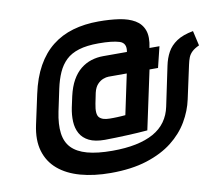

<svg xmlns="http://www.w3.org/2000/svg" viewBox="-77 -700 1034 889"><g transform="rotate(-10 439.5 -255.5)"><path d="M879 -416 863 -486Q814 -477 785 -457.5Q756 -438 741 -410.5Q726 -383 719 -349L680 -163Q672 -124 650.5 -94Q629 -64 594 -44.5Q559 -25 510.5 -15Q462 -5 400 -5Q329 -5 282 -18Q235 -31 209.5 -57.5Q184 -84 178.5 -126.5Q173 -169 185 -227L207 -331Q216 -373 230.5 -405.5Q245 -438 268.5 -460.5Q292 -483 329.5 -494.5Q367 -506 422 -506Q487 -506 520 -495.5Q553 -485 545 -444H433Q404 -444 377 -435.5Q350 -427 327 -408.5Q304 -390 287 -360Q270 -330 260 -286L249 -235Q242 -201 243.5 -169.5Q245 -138 258.5 -113.5Q272 -89 300 -75Q328 -61 374 -61Q398 -61 425 -62Q452 -63 479 -64Q506 -65 527.5 -66.5Q549 -68 562 -69Q575 -70 575 -70L634 -346H674L698 -444H651Q662 -495 650.5 -526.5Q639 -558 609.5 -575.5Q580 -593 536.5 -599.5Q493 -606 440 -606Q374 -606 319 -590Q264 -574 221 -540Q178 -506 148 -452.5Q118 -399 102 -324L72 -185Q57 -115 72.5 -62.5Q88 -10 129 25Q170 60 233 77.5Q296 95 375 95Q473 95 545 72Q617 49 666 10.5Q715 -28 744 -77.5Q773 -127 784 -179L818 -336Q822 -355 827.5 -369Q833 -383 845 -394.5Q857 -406 879 -416ZM441 -346H527L487 -157Q477 -156 467 -155.5Q457 -155 448 -154.5Q439 -154 430.5 -154Q422 -154 413 -154Q379 -154 364.5 -169.5Q350 -185 360 -234L370 -283Q376 -308 388.5 -321.5Q401 -335 415.5 -340.5Q430 -346 441 -346Z"/></g></svg>

Font: Advent Pro
Style: Bold Italic
Weight: 700
Italic angle: -12°
Designer: VivaRado, Andreas Kalpakidis
Foundry: VivaRado, Andreas Kalpakidis
Version: Version 3.000